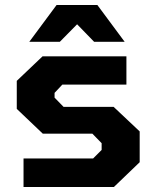

<svg xmlns="http://www.w3.org/2000/svg" viewBox="-20 -747 623 767"><path d="M97 -580 206 -727H369L478 -580H356L288 -650L219 -580ZM74 0V-114H352L386 -148V-175L349 -213H151L47 -312V-424L150 -522H485V-409H229L198 -376V-357L234 -320H434L538 -222V-99L435 0Z"/></svg>

Font: Tomorrow SemiBold
Style: Regular
Weight: 600
Designer: Tony de Marco, Monica Rizzolli
Foundry: Just in Type
Version: Version 2.002